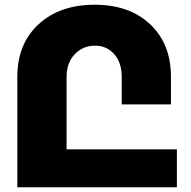

<svg xmlns="http://www.w3.org/2000/svg" viewBox="-20 -791 808 811"><path d="M261.2 -160.2H727.1V0H53.2V-466.8Q53.2 -605.5 142.6 -688.2Q231.9 -771 379.9 -771Q526.9 -771 614.5 -688.2Q702.1 -605.5 702.1 -466.8V-350.1H494.1V-466.8Q494.1 -526.4 462.4 -562.3Q430.7 -598.1 380.9 -598.1Q330.1 -598.1 295.7 -561.8Q261.2 -525.4 261.2 -466.8Z"/></svg>

Font: Montserrat arm ExtraBold
Style: Regular
Weight: 800
Designer: Julieta Ulanovsky
Foundry: Julieta Ulanovsky
Version: Version 6.000;PS 006.000;hotconv 1.0.88;makeotf.lib2.5.64775